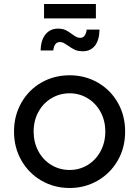

<svg xmlns="http://www.w3.org/2000/svg" viewBox="-20 -927 694 959"><path d="M50 -270Q50 -349 86.5 -413.5Q123 -478 186.5 -514.5Q250 -551 328 -551Q405 -551 468.5 -514.5Q532 -478 568.5 -414Q605 -350 605 -270Q605 -189 568 -125Q531 -61 467.5 -24.5Q404 12 328 12Q251 12 187.5 -24.5Q124 -61 87 -125.5Q50 -190 50 -270ZM328 -78Q377 -78 418 -103Q459 -128 482.5 -172Q506 -216 506 -270Q506 -324 482.5 -367.5Q459 -411 418 -436Q377 -461 328 -461Q278 -461 236.5 -436Q195 -411 171.5 -367.5Q148 -324 148 -270Q148 -216 171.5 -172Q195 -128 236.5 -103Q278 -78 328 -78ZM320 -699Q306 -708 298 -712.5Q290 -717 279 -717Q251 -717 246 -675H183Q184 -727 207.5 -755.5Q231 -784 269 -784Q292 -784 307 -777Q322 -770 339 -757Q353 -747 361.5 -742.5Q370 -738 381 -738Q395 -738 403 -749.5Q411 -761 413 -779H477Q476 -726 454 -698.5Q432 -671 394 -671Q370 -671 354.5 -678Q339 -685 320 -699ZM200 -907H459V-835H200Z"/></svg>

Font: Evergrow Sans 
Style: Medium
Weight: 500
Foundry: 10Web
Version: Version 1.000